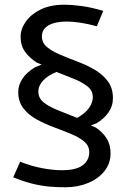

<svg xmlns="http://www.w3.org/2000/svg" viewBox="-20 -740 540 811"><path d="M256 51Q225 51 192.2 48.5Q159.5 46 121.2 37Q83 28 36 9L65 -57Q111 -38.5 157.2 -29.8Q203.5 -21 241 -21Q302 -21 329.5 -42.2Q357 -63.5 357 -97Q357 -124.5 335.2 -142.5Q313.5 -160.5 279.5 -174.5Q245.5 -188.5 207 -202.8Q168.5 -217 134.5 -235.8Q100.5 -254.5 78.8 -282.5Q57 -310.5 57 -352Q57 -380 75.2 -408Q93.5 -436 130 -457L156 -467L135 -476Q105 -495 86 -521Q67 -547 67 -585Q67 -617.5 88.8 -648.5Q110.5 -679.5 151.5 -699.8Q192.5 -720 250 -720Q284 -720 325 -714.5Q366 -709 416 -694L389 -629Q351 -639.5 319 -644.2Q287 -649 262 -649Q213.5 -649 185.2 -633Q157 -617 157 -586Q157 -559 178.8 -541Q200.5 -523 234.5 -508.8Q268.5 -494.5 307 -480Q345.5 -465.5 379.5 -445.8Q413.5 -426 435.2 -397.2Q457 -368.5 457 -325Q457 -291.5 437.5 -264.2Q418 -237 387 -219L364 -210L385 -201Q413 -182.5 430 -156Q447 -129.5 447 -92Q447 -49.5 421.2 -17.2Q395.5 15 352 33Q308.5 51 256 51ZM306 -242Q340.5 -261.5 356.2 -284.2Q372 -307 372 -330Q372 -357 349.5 -375Q327 -393 292 -407Q257 -421 219 -436Q183 -422 162.5 -400.2Q142 -378.5 142 -353Q142 -324.5 166.2 -306Q190.5 -287.5 228.2 -273Q266 -258.5 306 -242Z"/></svg>

Font: Expletus Sans
Style: Regular
Weight: 400
Designer: Jasper de Waard
Foundry: Designtown
Version: Version 7.500